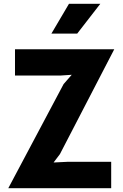

<svg xmlns="http://www.w3.org/2000/svg" viewBox="-20 -985 642 1005"><path d="M23.5 0 313 -545 355.5 -593.5 295 -589.5H58.5V-727H578L293.5 -178L260.5 -134.5L333 -138H562V0ZM249 -809 341 -965H505L384 -809Z"/></svg>

Font: Spline Sans
Style: Bold
Weight: 700
Designer: Eben Sorkin, Mirko Velimirovic
Foundry: Sorkin Type
Version: Version 1.000; ttfautohint (v1.8.3)